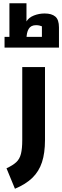

<svg xmlns="http://www.w3.org/2000/svg" viewBox="-20 -883 383 1182"><path d="M72 279 20 153Q59 135 80 115.5Q101 96 109 64Q117 32 117 -21V-470H257V-21Q257 59 238.5 115.5Q220 172 179.5 211.5Q139 251 72 279ZM38 -642V-863H143V-751Q157 -775 188.5 -787.5Q220 -800 255 -800Q298 -800 320.5 -781Q343 -762 343 -714V-642H238V-721Q231 -724 222 -726Q213 -728 202 -728Q170 -728 156.5 -705Q143 -682 143 -642ZM8 -590V-656H343V-590Z"/></svg>

Font: Changa
Style: Bold
Weight: 700
Designer: Eduardo Rodriguez Tunni
Foundry: Eduardo Rodriguez Tunni
Version: Version 3.002; ttfautohint (v1.8.2)